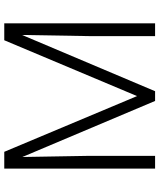

<svg xmlns="http://www.w3.org/2000/svg" viewBox="57 -808 751 905"><g transform="rotate(-90 432.5 -355.5)"><path d="M90.3 -710.9H169.4L432.1 -85L695.3 -710.9H774.9V0H714.8V-310.5L720.2 -627L455.1 0H409.2L145 -625.5L150.4 -310.5V0H90.3Z"/></g></svg>

Font: Vazirmatn RD FD ExtraLight
Style: Regular
Weight: 200
Designer: Saber Rastikerdar
Foundry: Saber Rastikerdar
Version: Version 33.003